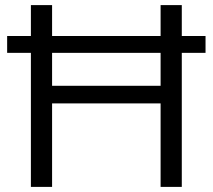

<svg xmlns="http://www.w3.org/2000/svg" viewBox="-20 -732 833 752"><path d="M785 -591V-525H692V0H609V-327H184V0H101V-525H8V-591H101V-712H184V-591H609V-712H692V-591ZM609 -396V-525H184V-396Z"/></svg>

Font: PRinguin Sans
Style: Regular
Weight: 400
Designer: Vernon Adams
Foundry: Vernon Adams
Version: ""